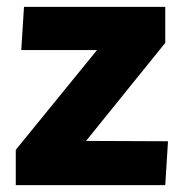

<svg xmlns="http://www.w3.org/2000/svg" viewBox="-20 -540 529 560"><path d="M26 -103 263 -394H42L50 -520H462V-415L231 -129L470 -128L462 0H26Z"/></svg>

Font: Murecho Thin
Style: Bold
Weight: 700
Version: Version 1.010